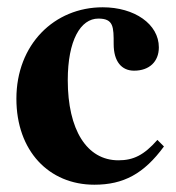

<svg xmlns="http://www.w3.org/2000/svg" viewBox="-20 -493 484 527"><path d="M412 -109C375 -67 346 -53 305 -53C218 -53 166 -137 166 -273C166 -382 201 -442 250 -442C292 -442 292 -419 292 -372C292 -324 314 -299 348 -299C390 -299 416 -324 416 -363C416 -427 349 -473 262 -473C129 -473 25 -371 25 -222C25 -79 114 14 239 14C319 14 375 -16 430 -91Z"/></svg>

Font: XITS Math
Style: Bold
Weight: 700
Designer: MicroPress Inc., with final additions and corrections provided by Coen Hoffman, Elsevier (retired)
Version: Version 1.302